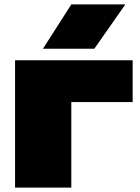

<svg xmlns="http://www.w3.org/2000/svg" viewBox="-20 -847 633 867"><path d="M579 -575V-386H302V0H48V-575ZM302 -827H546L406 -627H174Z"/></svg>

Font: Bounded
Style: Regular
Weight: 900
Designer: Vlad Churkin
Version: Version 1.0